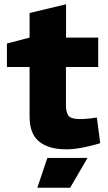

<svg xmlns="http://www.w3.org/2000/svg" viewBox="-20 -693 506 902"><path d="M290.2 8.5Q209.3 8.5 164.2 -27.7Q119 -63.9 119 -145.3V-378.3H12.5V-488.5L119 -516.4V-631.9L290.3 -672.9V-516.4H441.4V-378.3H289.8V-198.6Q289.8 -166 301.5 -149.7Q313.3 -133.5 357.3 -133.5Q368.9 -133.5 381.1 -134.5Q393.4 -135.5 406.9 -137L434.9 -140.9L450.9 -20.4L428.4 -13.9Q393 -4 357.3 2.3Q321.6 8.5 290.2 8.5ZM155.4 188.9 202.4 48.9H391.1L309.7 188.9Z"/></svg>

Font: REM Medium
Style: Regular
Weight: 500
Designer: Octavio Pardo
Foundry: Ashler Design
Version: Version 1.005;gftools[0.9.28]